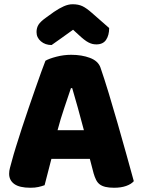

<svg xmlns="http://www.w3.org/2000/svg" viewBox="-20 -874 667 904"><path d="M194 -588Q211 -598 245.5 -607Q280 -616 315 -616Q365 -616 403.5 -601.5Q442 -587 453 -556Q471 -504 492 -435Q513 -366 534 -292.5Q555 -219 575 -147.5Q595 -76 610 -21Q598 -7 574 1.5Q550 10 517 10Q493 10 476.5 6Q460 2 449.5 -6Q439 -14 432.5 -27Q426 -40 421 -57L403 -126H222Q214 -96 206 -64Q198 -32 190 -2Q176 3 160.5 6.5Q145 10 123 10Q72 10 47.5 -7.5Q23 -25 23 -56Q23 -70 27 -84Q31 -98 36 -117Q43 -144 55.5 -184Q68 -224 83 -270.5Q98 -317 115 -366Q132 -415 147 -458.5Q162 -502 174.5 -536Q187 -570 194 -588ZM314 -459Q300 -417 282.5 -365.5Q265 -314 251 -261H375Q361 -315 346.5 -366.5Q332 -418 320 -459ZM324 -734Q293 -711 269 -694.5Q245 -678 223 -662Q193 -662 172.5 -679.5Q152 -697 152 -723Q152 -743 161.5 -758Q171 -773 198 -792L234 -818Q259 -835 280.5 -844.5Q302 -854 322 -854Q349 -854 368 -845Q387 -836 413 -813L494 -742Q494 -708 479.5 -686.5Q465 -665 434 -665Q424 -665 415.5 -667Q407 -669 397 -674Q387 -679 375 -688.5Q363 -698 347 -713Z"/></svg>

Font: Baloo Bhaina
Style: Regular
Weight: 400
Designer: Manish Minz, Shuchita Grover and Ek Type
Foundry: Ek Type
Version: Version 1.443;PS 1.000;hotconv 16.6.51;makeotf.lib2.5.65220;